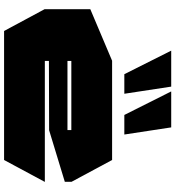

<svg xmlns="http://www.w3.org/2000/svg" viewBox="21 -881 860 942"><g transform="rotate(90 451.0 -410.0)"><path d="M132 0 25 -199V-200H872V-199L765 0ZM25 -200V-423L278 -530H279V-200ZM279 -220V-311H618V-221ZM279 -330V-530H765L872 -331V-330ZM618 -221V-330H872V-298L619 -221ZM544 -590 429 -819V-820H605L640 -590ZM344 -590 229 -819V-820H405L440 -590Z"/></g></svg>

Font: Foldit Black
Style: Regular
Weight: 900
Version: Version 1.003